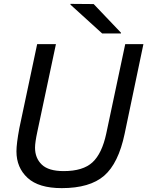

<svg xmlns="http://www.w3.org/2000/svg" viewBox="-20 -958 761 992"><path d="M624 -267Q592 -114 518 -50Q444 14 299 14Q180 14 122.5 -39Q65 -92 65 -176Q65 -216 80 -296L172 -730H269L173 -278Q161 -222 161 -195Q161 -141 196 -107.5Q231 -74 309 -74Q409 -74 458 -119.5Q507 -165 529 -268L627 -730H721ZM344 -934V-938L464 -937L605 -789V-785H508Z"/></svg>

Font: Nacelle
Style: Italic
Weight: 400
Italic angle: -12°
Designer: Sora Sagano
Foundry: Sora Sagano
Version: Version 1.000;FEAKit 1.0